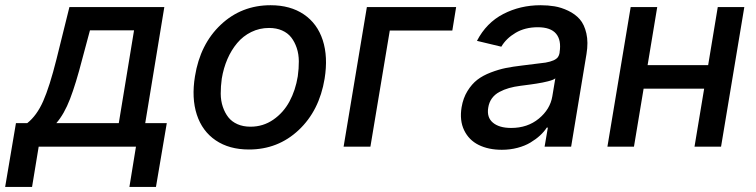

<svg xmlns="http://www.w3.org/2000/svg" viewBox="-73 -573 2952 750"><path d="M-52.9 157.3 -10.7 -92H33.4Q70.7 -121.4 95.7 -177.9Q120.7 -234.4 147.7 -342L198.2 -545.5H568.9L494.3 -92H578.5L536.2 157.3H432.5L458.1 0H78.1L52.2 157.3ZM147 -92H391L450.6 -454.5H278.4L248.2 -342Q223.4 -245.7 200.6 -186.6Q177.9 -127.5 147 -92Z M899.5 11Q822.4 11 769.7 -24.7Q717 -60.4 695.8 -125.2Q674.7 -190 688.6 -274.9Q708.8 -400.6 789.6 -476.6Q870.4 -552.6 984 -552.6Q1061.1 -552.6 1113.8 -516.9Q1166.5 -481.2 1187.7 -416.2Q1208.8 -351.2 1195 -265.6Q1174.4 -140.6 1093.6 -64.8Q1012.8 11 899.5 11ZM905.5 -78.1Q954.9 -78.1 994.5 -105.5Q1034.1 -132.8 1057.7 -176.5Q1081.3 -220.2 1090.2 -274.9Q1094.5 -305.8 1094.3 -333.8Q1094.1 -361.9 1086.1 -385.7Q1078.1 -409.4 1064.6 -426.8Q1051.1 -444.2 1028.9 -454Q1006.7 -463.8 978 -463.8Q940.7 -463.8 908.6 -448Q876.4 -432.2 853.5 -404.8Q830.6 -377.5 815.3 -342.2Q800.1 -306.8 793.3 -266Q789.1 -235.1 789.2 -207.2Q789.4 -179.3 797.4 -155.7Q805.4 -132.1 818.9 -114.9Q832.4 -97.7 854.6 -87.9Q876.8 -78.1 905.5 -78.1Z M1708.8 -545.5 1693.9 -453.8H1449.6L1373.9 0H1269.2L1360.1 -545.5Z M1887.4 12.1Q1834.9 12.1 1796.7 -6.9Q1758.5 -25.9 1740.1 -64.1Q1721.6 -102.3 1730.1 -154.1Q1736.2 -190 1753 -217.3Q1769.9 -244.7 1791.5 -261.4Q1813.2 -278.1 1844.3 -290Q1875.4 -301.8 1903.1 -307.4Q1930.8 -312.9 1966.6 -317.1Q2049.4 -327.1 2058.2 -328.5Q2095.9 -335.2 2106.5 -350.1Q2111.2 -356.9 2112.9 -366.5V-369Q2120.4 -415.8 2099.3 -441.2Q2078.1 -466.6 2027.7 -466.6Q1978 -466.6 1941.1 -444.8Q1904.1 -422.9 1885.3 -390.6L1790.1 -413.4Q1826.7 -484 1892.9 -518.3Q1959.2 -552.6 2038.7 -552.6Q2067.5 -552.6 2093.4 -548.3Q2119.3 -544 2146.5 -531.1Q2173.7 -518.1 2191.6 -497.9Q2209.5 -477.6 2217.5 -442.6Q2225.5 -407.7 2218 -362.2L2158 0H2054.3L2067.1 -74.6H2062.9Q2052.2 -58.2 2036.4 -43.7Q2020.6 -29.1 1999.1 -16.2Q1977.6 -3.2 1948.7 4.4Q1919.7 12.1 1887.4 12.1ZM1923.7 -73.2Q1987.6 -73.2 2031.8 -109.6Q2076 -146 2084.5 -196.7L2096.2 -267Q2092.7 -263.8 2085.6 -261Q2078.5 -258.2 2067.1 -255.3Q2055.8 -252.5 2046.9 -250.7Q2038 -248.9 2022.5 -246.4Q2007.1 -244 2000.2 -243.1Q1993.3 -242.2 1977.6 -240.1Q1962 -237.9 1960.6 -237.9Q1935.4 -234.7 1915.5 -229Q1895.6 -223.4 1877.7 -213.8Q1859.7 -204.2 1848.5 -188.7Q1837.4 -173.3 1834.2 -152.7Q1827.8 -114.3 1852.5 -93.8Q1877.1 -73.2 1923.7 -73.2Z M2494.3 -545.5 2456.7 -318.5H2693.2L2730.8 -545.5H2834.5L2743.6 0H2639.9L2677.6 -226.6H2441.1L2403.4 0H2299.7L2390.6 -545.5Z"/></svg>

Font: Karasuma Gothic
Style: Medium Italic
Weight: 500
Italic angle: 9.39998°
Designer: Rasmus Andersson / Ryoko Nishizuka
Foundry: Genbu
Version: Version 1.00